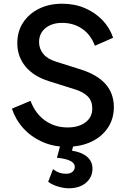

<svg xmlns="http://www.w3.org/2000/svg" viewBox="-20 -777 687 1032"><path d="M338 12Q413 12 470.5 -15Q528 -42 560 -90.5Q592 -139 592 -201Q592 -348 413 -404L283 -445Q236 -459 213 -487Q190 -515 190 -551Q190 -598 224.5 -626Q259 -654 314 -654Q376 -654 422 -622Q468 -590 490 -531L588 -574Q570 -628 530.5 -669Q491 -710 436 -733.5Q381 -757 314 -757Q244 -757 189.5 -730Q135 -703 104 -655.5Q73 -608 73 -545Q73 -473 117 -419.5Q161 -366 245 -340L385 -296Q429 -282 452.5 -258Q476 -234 476 -193Q476 -147 439.5 -119.5Q403 -92 343 -92Q275 -92 222.5 -129Q170 -166 144 -235L44 -193Q64 -133 106 -87Q148 -41 207.5 -14.5Q267 12 338 12ZM350 235Q407 235 442 205.5Q477 176 477 129Q477 91 448.5 66Q420 41 367 33L378 -10H308L286 71Q382 80 382 120Q382 136 369.5 146.5Q357 157 335 157Q296 157 265 132L239 200Q260 216 291 225.5Q322 235 350 235Z"/></svg>

Font: Custom Plus Jakarta Sans SemiBold
Style: Regular
Weight: 600
Designer: Gumpita Rahayu & FullSphere
Foundry: Tokotype & FullSphere
Version: Version 1.001;hotconv 1.0.117;makeotfexe 2.5.65602